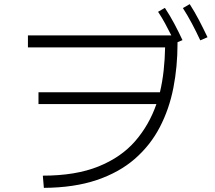

<svg xmlns="http://www.w3.org/2000/svg" viewBox="-20 -869 1040 928"><path d="M948 -674Q928 -717 907.5 -755.5Q887 -794 864 -830L897 -849Q922 -810 943 -769.5Q964 -729 983 -689ZM192 39 187 -20Q346 -20 456 -64.5Q566 -109 633.5 -187Q701 -265 736 -366H166V-423H753Q765 -474 771 -528.5Q777 -583 778 -640H115V-698H808Q793 -728 777.5 -756.5Q762 -785 744 -812L777 -831Q802 -793 823 -753.5Q844 -714 862 -675L838 -665V-657Q838 -547 818 -444.5Q798 -342 752.5 -254.5Q707 -167 632 -101.5Q557 -36 448 1Q339 38 192 39Z"/></svg>

Font: Murecho Light
Style: Regular
Weight: 300
Designer: Neil Summerour
Foundry: Positype
Version: Version 1.010; ttfautohint (v1.8.3)